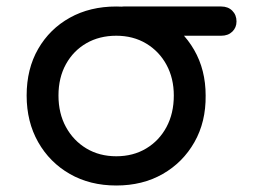

<svg xmlns="http://www.w3.org/2000/svg" viewBox="-20 -567 793 591"><path d="M338 4Q257 4 195 -31.5Q133 -67 97.5 -129.5Q62 -192 62 -273Q62 -355 97.5 -416.5Q133 -478 195 -512.5Q257 -547 338 -547Q418 -547 480 -511Q542 -475 577.5 -413.5Q613 -352 613 -273Q614 -192 578.5 -129.5Q543 -67 481 -31.5Q419 4 338 4ZM338 -86Q390 -86 430 -110Q470 -134 492.5 -176Q515 -218 515 -273Q515 -326 492.5 -367.5Q470 -409 430 -433Q390 -457 338 -457Q286 -457 246 -434Q206 -411 183 -369.5Q160 -328 160 -273Q160 -218 183 -176Q206 -134 246 -110Q286 -86 338 -86ZM360 -457Q339 -457 326 -470Q313 -483 313 -501Q313 -521 326 -534Q339 -547 360 -547H661Q682 -547 695 -534Q708 -521 708 -501Q708 -482 695 -469.5Q682 -457 661 -457Z"/></svg>

Font: Comfortaa
Style: Bold
Weight: 700
Designer: Johan Aakerlund
Foundry: Johan Aakerlund
Version: Version 3.104; ttfautohint (v1.8.1.43-b0c9)